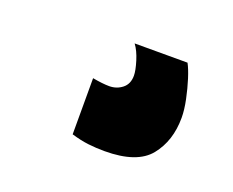

<svg xmlns="http://www.w3.org/2000/svg" viewBox="-53 -88 473 389"><g transform="rotate(20 183.5 107.0)"><path d="M126 89Q148 93 162 93Q178 93 190 83.5Q202 74 202 56Q202 45 196 25.5Q190 6 181 -6H295Q301 5 307 24Q313 43 317.5 64.5Q322 86 322 103Q322 153 295 186.5Q268 220 198 220Q180 220 163 218Q146 216 126 210Z"/></g></svg>

Font: Georama Condensed Black
Style: Regular
Weight: 900
Width: 3
Designer: Jean-Baptiste Levee
Foundry: Production Type
Version: Version 1.000